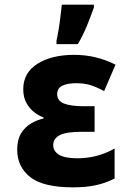

<svg xmlns="http://www.w3.org/2000/svg" viewBox="-20 -796 570 826"><path d="M295 10Q165 10 109.5 -34.5Q54 -79 54 -152Q54 -195 70.5 -222Q87 -249 113 -264.5Q139 -280 167 -286V-291Q147 -298 127 -313.5Q107 -329 93.5 -353.5Q80 -378 80 -412Q80 -483 141 -521.5Q202 -560 299 -560Q346 -560 389 -550Q432 -540 477 -518L428 -404Q397 -421 370 -429.5Q343 -438 308 -438Q269 -438 247.5 -427Q226 -416 226 -391Q226 -362 255.5 -350.5Q285 -339 341 -339H387V-229H331Q263 -229 236 -214Q209 -199 209 -172Q209 -145 234.5 -130Q260 -115 313 -115Q399 -115 473 -157V-28Q434 -8 391.5 1Q349 10 295 10ZM223 -621Q227 -638 232 -668Q237 -698 240.5 -729Q244 -760 246 -776H384V-764Q371 -727 354.5 -686.5Q338 -646 315 -606H223Z"/></svg>

Font: Noto Sans Mono Condensed Black
Style: Regular
Weight: 900
Width: 3
Designer: Monotype Design Team
Foundry: Monotype Imaging Inc.
Version: Version 2.014